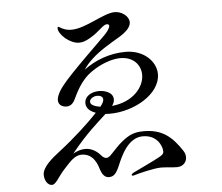

<svg xmlns="http://www.w3.org/2000/svg" viewBox="-56 -853 1112 962"><g transform="rotate(-5 500.0 -371.5)"><path d="M837 -68C788 -142 739 -182 648 -182C617 -182 591 -177 564 -160C522 -134 492 -95 470 -74C464 -69 457 -65 451 -65C443 -65 435 -69 426 -79C404 -105 377 -119 348 -119C329 -119 308 -113 287 -101C362 -195 425 -248 465 -285C473 -284 480 -284 487 -284C611 -284 744 -362 744 -461C744 -525 683 -586 592 -586C512 -586 439 -558 381 -515C393 -534 408 -550 424 -565C464 -603 515 -632 567 -663C603 -685 626 -708 626 -732C626 -763 590 -789 555 -789C498 -789 405 -720 332 -720C312 -720 301 -724 287 -730C276 -736 271 -740 267 -740C265 -740 263 -738 263 -734C263 -702 318 -652 365 -652C385 -652 401 -659 425 -673C469 -699 492 -732 510 -732C514 -732 522 -731 522 -723C522 -711 507 -693 497 -682C474 -657 312 -504 267 -445C241 -412 233 -388 233 -374C233 -350 253 -339 274 -339C291 -339 304 -347 315 -367C331 -398 357 -464 419 -505C463 -536 521 -557 562 -557C630 -557 665 -513 665 -464C665 -402 607 -332 501 -322C509 -333 513 -343 513 -354C513 -391 468 -402 443 -402C399 -402 369 -378 369 -348C369 -320 391 -304 417 -295C374 -249 299 -179 221 -119C179 -87 130 -46 130 -8C130 21 146 46 167 46C187 46 202 11 233 -24C266 -59 290 -92 328 -92C390 -92 407 -30 414 -7C421 14 434 32 454 32C477 32 490 22 508 -19C528 -67 566 -157 641 -157C714 -157 737 -98 737 -72C737 -61 730 -55 714 -46C687 -30 591 14 578 21C572 25 569 28 569 31C569 34 571 35 575 35C577 35 579 35 585 33C600 28 683 7 718 7C743 7 775 12 799 12C829 12 848 -9 848 -34C848 -45 845 -56 837 -68ZM393 -352C393 -366 411 -379 431 -379C444 -379 460 -374 460 -358C460 -349 454 -337 443 -324C443 -324 443 -323 442 -323C418 -327 393 -335 393 -352Z"/></g></svg>

Font: Shippori Mincho OTF Medium
Style: Regular
Weight: 500
Designer: FONTDASU
Foundry: FONTDASU / Google Inc. / but / Adobe
Version: Version 3.300;hotconv 1.0.109;makeotfexe 2.5.65596